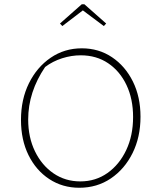

<svg xmlns="http://www.w3.org/2000/svg" viewBox="-20 -879 761 906"><path d="M354 7Q275 7 212.5 -34Q150 -75 114.5 -147Q79 -219 79 -313Q79 -410 116.5 -486Q154 -562 219 -606.5Q284 -651 366 -651Q446 -651 508.5 -609Q571 -567 607 -494.5Q643 -422 643 -328Q643 -232 605.5 -156.5Q568 -81 503 -37Q438 7 354 7ZM359 -23Q431 -23 487 -62.5Q543 -102 575.5 -170.5Q608 -239 608 -327Q608 -412 577 -477.5Q546 -543 490.5 -580.5Q435 -618 361 -618Q317 -618 273 -604Q229 -590 193 -563Q113 -445 113 -315Q113 -231 145 -165Q177 -99 232.5 -61Q288 -23 359 -23ZM378 -859 481 -768 470 -756 371 -830 274 -756 263 -768 366 -859Z"/></svg>

Font: Piazzolla Thin
Style: Regular
Weight: 100
Designer: Juan Pablo del Peral
Foundry: Huerta Tipografica
Version: Version 1.330